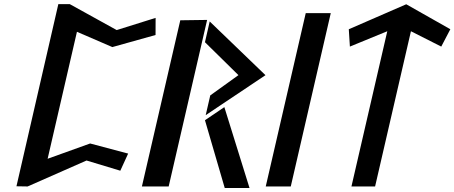

<svg xmlns="http://www.w3.org/2000/svg" viewBox="-20 -924 2215 936"><path d="M548.9 -777.4 319.9 -904H264.4L60.2 -15.9L114.7 -15L401.9 -141.5L566.5 -91.8L604.7 -175.3L419.4 -224.5L212.2 -150L355.1 -769L527.7 -694.5L738.3 -753.4L738.6 -836.8Z M1073.7 -401.8 979.2 -337.9 1075.6 -7.5H1196.4ZM979.2 -718.2 1142.4 -557.7 1005 -458.9 982.8 -362.6 1274.2 -557.5 1002.3 -819.4ZM858.9 -825.1 671.8 -15H802.3L989.7 -826.9Z M1397.5 -15 1592.5 -860H1470.5L1275.5 -15Z M1983.3 -771.7 2131.1 -696.9 2175.4 -781.5 1960.4 -903.2 1680.4 -781.4 1685.7 -696.9 1868 -771.7 1693.3 -15H1808.6Z"/></svg>

Font: Stormning
Style: LightObl
Weight: 400
Designer: Robert Jablonski, Mew Too
Foundry: Cannot Into Space Fonts
Version: Version 0.90